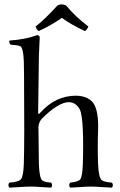

<svg xmlns="http://www.w3.org/2000/svg" viewBox="-20 -860 551 885"><path d="M284.2 -835Q328.6 -782.2 387.2 -737.8Q381.3 -721.7 371.1 -716.8Q305.7 -747.6 265.1 -777.8Q217.8 -743.7 158.2 -716.8Q147.5 -725.1 144 -737.8Q185.5 -769.5 245.1 -835Q263.7 -844.7 284.2 -835ZM157.2 -272.9Q157.2 -272 159.2 -104Q161.6 -40.5 174.3 -28.8Q184.6 -20.5 215.8 -18.1Q224.1 -6.3 215.8 4.9Q197.3 4.4 171.9 2.4Q144 0 125 0Q102.1 0 67.9 2.4Q40 4.4 22.9 4.9Q14.6 -6.8 22.9 -18.1Q66.9 -21.5 76.7 -33.7Q87.9 -49.3 89.8 -104Q93.3 -208.5 90.8 -514.6Q90.3 -559.1 89.8 -576.2Q87.9 -636.7 74.2 -646.5Q65.4 -651.9 28.8 -653.8Q21 -663.1 22.9 -672.9Q99.1 -678.7 147.5 -696.8Q149.9 -697.8 150.9 -698.2Q162.1 -696.8 163.1 -689Q159.7 -618.7 159.2 -601.1Q159.2 -599.6 159.2 -599.1Q156.2 -341.3 155.8 -340.8Q156.7 -329.1 166 -340.8Q235.8 -418.9 330.1 -418.9Q383.8 -418 409.2 -386.2Q435.5 -350.1 432.1 -257.8Q429.2 -180.2 432.1 -104Q434.6 -41.5 449.2 -29.3Q460.4 -21 496.1 -18.1Q504.4 -6.8 496.1 4.9Q477.1 4.4 449.7 2.4Q418.5 0 397.9 0Q377.4 0 348.1 2.4Q320.8 4.4 303.2 4.9Q294.9 -6.3 303.2 -18.1Q341.8 -22 350.1 -33.7Q359.9 -48.3 361.8 -104Q364.7 -183.1 361.8 -261.2Q358.4 -334 348.1 -355Q330.6 -388.2 296.9 -389.2Q248.5 -388.2 172.9 -313Q157.7 -295.9 157.2 -272.9Z"/></svg>

Font: Linux Libertine Display O
Style: Regular
Weight: 400
Designer: Philipp H. Poll
Foundry: Philipp H. Poll
Version: Version 5.0.9